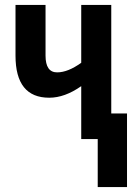

<svg xmlns="http://www.w3.org/2000/svg" viewBox="-20 -565 553 780"><path d="M310 -545V-310Q256 -271 212 -271Q165 -271 165 -339V-545H43V-339Q43 -168 180 -168Q243 -168 310 -215V0H377V195H496V-104H432V-545Z"/></svg>

Font: Noto Sans UI Condensed
Style: Bold
Weight: 700
Width: 3
Designer: Monotype Design Team
Foundry: Monotype Imaging Inc.
Version: 1.001